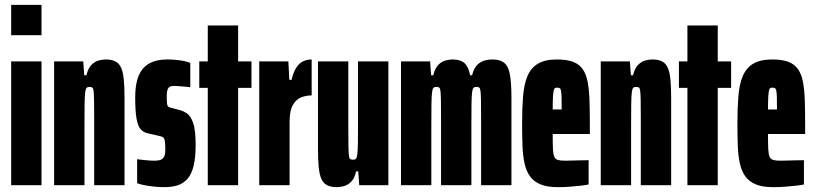

<svg xmlns="http://www.w3.org/2000/svg" viewBox="-20 -763 3356 791"><path d="M26 -618V-743H151V-618ZM26 0V-510H151V0Z M203 0V-510H323L327 -453H336Q343 -482 357 -496Q371 -510 387 -514Q403 -518 416 -518Q440 -518 455.5 -510Q471 -502 479 -484Q487 -466 490 -435.5Q493 -405 493 -360V0H368V-277Q368 -324 367.5 -350.5Q367 -377 365.5 -388.5Q364 -400 360 -402.5Q356 -405 348 -405Q341 -405 337 -401.5Q333 -398 331 -383Q329 -368 328.5 -335Q328 -302 328 -244V0Z M656 8Q638 8 617.5 6Q597 4 578 0.5Q559 -3 545 -8V-107Q552 -106 561.5 -105Q571 -104 581 -103Q591 -102 600 -101.5Q609 -101 616 -101Q626 -101 636.5 -103Q647 -105 654 -114Q661 -123 661 -145Q661 -171 659 -182.5Q657 -194 651.5 -197.5Q646 -201 636 -203L588 -214Q570 -218 559 -231Q548 -244 542.5 -274.5Q537 -305 537 -361Q537 -403 545 -432.5Q553 -462 569.5 -481Q586 -500 611 -509Q636 -518 670 -518Q686 -518 703 -516.5Q720 -515 736 -512Q752 -509 764 -504V-404Q754 -405 741.5 -406Q729 -407 718 -408Q707 -409 698 -409Q686 -409 679.5 -405.5Q673 -402 670 -393Q667 -384 667 -369Q667 -347 668 -337Q669 -327 673 -324Q677 -321 684 -319L719 -310Q735 -306 750.5 -295.5Q766 -285 776 -255.5Q786 -226 786 -166Q786 -115 778 -81Q770 -47 753.5 -27.5Q737 -8 713 0Q689 8 656 8Z M836 0V-401H801V-510H836V-658H961V-510H1016V-401H961V0Z M1048 0V-510H1168L1172 -434H1181Q1189 -466 1200.5 -484Q1212 -502 1228 -510Q1244 -518 1264 -518V-370Q1242 -370 1221 -362Q1200 -354 1186.5 -330.5Q1173 -307 1173 -261V0Z M1367 8Q1343 8 1327.5 0Q1312 -8 1304 -26Q1296 -44 1293 -74.5Q1290 -105 1290 -150V-510H1415V-233Q1415 -186 1415.5 -159.5Q1416 -133 1417.5 -121.5Q1419 -110 1423.5 -107.5Q1428 -105 1435 -105Q1442 -105 1446 -108.5Q1450 -112 1452 -127Q1454 -142 1454.5 -175Q1455 -208 1455 -266V-510H1580V0H1460L1456 -57H1447Q1441 -28 1426.5 -14Q1412 0 1396 4Q1380 8 1367 8Z M1632 0V-510H1752L1756 -453H1765Q1772 -482 1786 -496Q1800 -510 1816 -514Q1832 -518 1845 -518Q1877 -518 1893.5 -503Q1910 -488 1917 -453H1925Q1932 -482 1946.5 -496Q1961 -510 1977.5 -514Q1994 -518 2008 -518Q2041 -518 2058 -503.5Q2075 -489 2081 -454.5Q2087 -420 2087 -360V0H1962V-277Q1962 -324 1961.5 -350.5Q1961 -377 1959.5 -388.5Q1958 -400 1954 -402.5Q1950 -405 1942 -405Q1935 -405 1931 -401.5Q1927 -398 1925 -383Q1923 -368 1922.5 -335Q1922 -302 1922 -244V0H1797V-277Q1797 -324 1796.5 -350.5Q1796 -377 1794.5 -388.5Q1793 -400 1789 -402.5Q1785 -405 1777 -405Q1770 -405 1766 -401.5Q1762 -398 1760 -383Q1758 -368 1757.5 -335Q1757 -302 1757 -244V0Z M2277 8Q2234 8 2206.5 -3.5Q2179 -15 2163.5 -36.5Q2148 -58 2141 -90Q2134 -122 2132.5 -163Q2131 -204 2131 -254Q2131 -318 2135 -367Q2139 -416 2153 -449.5Q2167 -483 2196 -500.5Q2225 -518 2275 -518Q2316 -518 2341.5 -508Q2367 -498 2381 -477.5Q2395 -457 2401 -425.5Q2407 -394 2408.5 -351.5Q2410 -309 2410 -254V-211H2257Q2257 -172 2258 -150Q2259 -128 2263.5 -117.5Q2268 -107 2278.5 -104Q2289 -101 2308 -101Q2316 -101 2334 -101.5Q2352 -102 2372 -102.5Q2392 -103 2405 -103V-3Q2390 0 2368.5 2.5Q2347 5 2323.5 6.5Q2300 8 2277 8ZM2294 -292V-312Q2294 -343 2293.5 -361Q2293 -379 2291.5 -388Q2290 -397 2286 -399.5Q2282 -402 2275 -402Q2270 -402 2266.5 -400Q2263 -398 2261 -389.5Q2259 -381 2258 -362.5Q2257 -344 2257 -312H2314Z M2455 0V-510H2575L2579 -453H2588Q2595 -482 2609 -496Q2623 -510 2639 -514Q2655 -518 2668 -518Q2692 -518 2707.5 -510Q2723 -502 2731 -484Q2739 -466 2742 -435.5Q2745 -405 2745 -360V0H2620V-277Q2620 -324 2619.5 -350.5Q2619 -377 2617.5 -388.5Q2616 -400 2612 -402.5Q2608 -405 2600 -405Q2593 -405 2589 -401.5Q2585 -398 2583 -383Q2581 -368 2580.5 -335Q2580 -302 2580 -244V0Z M2812 0V-401H2777V-510H2812V-658H2937V-510H2992V-401H2937V0Z M3164 8Q3121 8 3093.5 -3.5Q3066 -15 3050.5 -36.5Q3035 -58 3028 -90Q3021 -122 3019.5 -163Q3018 -204 3018 -254Q3018 -318 3022 -367Q3026 -416 3040 -449.5Q3054 -483 3083 -500.5Q3112 -518 3162 -518Q3203 -518 3228.5 -508Q3254 -498 3268 -477.5Q3282 -457 3288 -425.5Q3294 -394 3295.5 -351.5Q3297 -309 3297 -254V-211H3144Q3144 -172 3145 -150Q3146 -128 3150.5 -117.5Q3155 -107 3165.5 -104Q3176 -101 3195 -101Q3203 -101 3221 -101.5Q3239 -102 3259 -102.5Q3279 -103 3292 -103V-3Q3277 0 3255.5 2.5Q3234 5 3210.5 6.5Q3187 8 3164 8ZM3181 -292V-312Q3181 -343 3180.5 -361Q3180 -379 3178.5 -388Q3177 -397 3173 -399.5Q3169 -402 3162 -402Q3157 -402 3153.5 -400Q3150 -398 3148 -389.5Q3146 -381 3145 -362.5Q3144 -344 3144 -312H3201Z"/></svg>

Font: Saira UltraCondensed Black
Style: Regular
Weight: 900
Width: 1
Designer: Hector Gatti with collaboration of the Omnibus-Type team
Foundry: Omnibus-Type
Version: Version 1.101